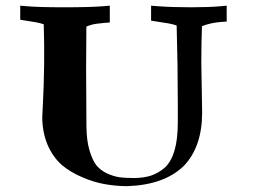

<svg xmlns="http://www.w3.org/2000/svg" viewBox="-20 -633 901 672"><path d="M556.8 -46.3C542.3 -33.8 526.3 -24.5 508.7 -18.4C490.9 -12.8 471.2 -10 449.4 -9.9C427.7 -9.9 410.1 -10.9 396.7 -12.9C383.4 -14.9 368.9 -19.5 353.2 -26.7C339.4 -33.4 327.5 -42.5 317.6 -54.1C308.1 -66.1 299.9 -83.9 293 -107.5C286.1 -131.1 282.6 -159.8 282.5 -193.4L281.4 -393.7C281.4 -449.7 281.7 -498.5 282.3 -539.9C285.4 -541.4 291.2 -543.5 299.7 -546.1C308.2 -548.8 323.3 -551 344.9 -552.8L364.3 -554.3V-613.2L341.1 -611.2C310.5 -608.7 264.9 -607.5 204.3 -607.5C146.7 -607.5 102.6 -608.7 72 -611.3L50.8 -613.1V-563.9L106.8 -554.9C117.1 -552.9 125.8 -550.6 133.1 -548C136.1 -453.8 134.9 -356.3 129.5 -255.3C128.5 -237.4 128 -226.8 127.9 -223.6C128 -188 134.2 -155.6 146.4 -126.4C158.7 -98 175.2 -74.6 195.7 -56.1C216.1 -38.8 240.2 -24.3 268.1 -12.6C294.8 -1.1 321 7 346.7 11.5C372.3 16.1 398.5 18.4 425.2 18.6L425.6 18.5C511.8 15.7 577.8 -8 623.6 -52.6C665.8 -96.8 687.1 -158.3 687.5 -237.1V-237.4L684.6 -412.9C684.6 -462.1 685.4 -504.9 686.9 -541.4C708 -549.7 730.8 -554.6 755.2 -556.3L773.4 -557.4V-613.2L752.1 -611.2C724.2 -608.7 689.6 -607.5 648.4 -607.5C603.9 -607.5 565.1 -608.7 531.9 -611.3L508.8 -613.1V-560.7L569.8 -551.1C580.9 -549 590.4 -546.6 598.3 -543.8C601 -450.2 602.3 -359.8 602.3 -272.5V-202.1C602.1 -126.2 587 -74.3 556.8 -46.3Z"/></svg>

Font: Bentham
Style: Bold
Weight: 700
Version: Version 002.001